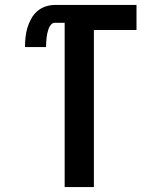

<svg xmlns="http://www.w3.org/2000/svg" viewBox="-20 -755 640 775"><path d="M241 0V-663H201Q192 -663 185.5 -655Q179 -647 176 -638.5Q173 -630 171 -621Q169 -612 168 -602.5Q167 -593 166.5 -583.5Q166 -574 166 -565H81Q81 -585 83 -604.5Q85 -624 90.5 -642.5Q96 -661 105.5 -678.5Q115 -696 129.5 -709Q144 -722 163 -728.5Q182 -735 201 -735H531V-634H359V0Z"/></svg>

Font: Iosevka SS04 Extended
Style: Bold
Weight: 700
Width: 7
Monospace: yes
Designer: Belleve Invis
Foundry: Belleve Invis
Version: Version 19.0.0; ttfautohint (v1.8.4)